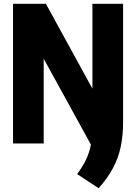

<svg xmlns="http://www.w3.org/2000/svg" viewBox="-20 -760 721 1017"><path d="M502.5 237 388.5 162Q418.5 122 436 85Q453.5 48 461.5 6L211.5 -449V0H49V-740H223L469.5 -290.5V-740H632V-114Q632 -42 619.5 17.2Q607 76.5 578.8 129.8Q550.5 183 502.5 237Z"/></svg>

Font: Encode Sans Cnd XBd
Style: Regular
Weight: 800
Width: 3
Designer: Multiple Designers
Foundry: Impallari Type
Version: Version 3.002; ttfautohint (v1.8.3) -l 8 -r 50 -G 200 -x 14 